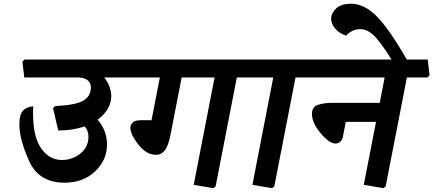

<svg xmlns="http://www.w3.org/2000/svg" viewBox="-20 -963 2282 1011"><path d="M701.7 -649.4 710.9 -566.4 700.7 -555.2H528.8Q548.3 -530.8 557.1 -504.9Q565.9 -479 565.9 -456.5Q565.9 -422.4 547.6 -390.4Q529.3 -358.4 493.7 -332.5Q516.6 -308.6 530 -274.2Q543.5 -239.7 543.5 -202.6Q543.5 -119.6 480.5 -60.3Q417.5 -1 320.3 -1Q184.6 -1 133.3 -115.2Q82 -229.5 82 -307.6Q82 -360.4 101.1 -380.4Q120.1 -400.4 154.8 -403.3Q148.4 -258.3 191.7 -189.5Q234.9 -120.6 306.2 -120.6Q360.4 -120.6 403.1 -154.3Q445.8 -188 445.8 -243.2Q445.8 -258.3 440.9 -272.5Q436 -286.6 425.3 -297.4Q396 -287.1 361.1 -281.5Q326.2 -275.9 286.6 -275.9L259.3 -393.1L269.5 -404.3Q380.4 -409.7 419.4 -433.6Q458.5 -457.5 458.5 -502Q458.5 -528.8 439.5 -542Q420.4 -555.2 388.2 -555.2H107.9L98.1 -638.2L108.9 -649.4Z M1336.9 -649.4 1346.2 -566.4 1335.9 -555.2H1227.1L1115.2 19L1103 27.8L1000 10.3L1109.9 -555.2H936.5L877.4 -251Q866.7 -197.3 848.9 -172.6Q831.1 -147.9 801.8 -147.9Q750.5 -147.9 708.5 -201.7Q666.5 -255.4 666.5 -290.5Q666.5 -307.1 679.7 -318.6Q692.9 -330.1 721.7 -330.1H777.8L821.8 -555.2H683.1L673.3 -638.2L684.1 -649.4Z M1654.8 -555.2H1536.1L1424.3 19L1412.1 27.8L1309.1 10.3L1418.9 -555.2H1318.4L1308.6 -638.2L1319.3 -649.4H1655.8L1665 -566.4Z M2232.4 -649.4 2241.7 -566.4 2231.4 -555.2H2122.6L2010.7 19L1998.5 27.8L1895.5 10.3L1960 -321.3H1800.8L1786.1 -245.6Q1782.2 -225.1 1770.8 -216.1Q1759.3 -207 1747.1 -207Q1713.9 -207 1668.2 -261.7Q1622.6 -316.4 1622.6 -363.3Q1622.6 -400.4 1654.5 -410.9Q1686.5 -421.4 1726.6 -421.4H1979.5L2005.4 -555.2H1637.2L1627.4 -638.2L1638.2 -649.4Z M1723.6 -865.2Q1723.6 -892.6 1749.5 -918Q1775.4 -943.4 1829.1 -943.4Q1895 -943.4 1959.5 -881.3Q2023.9 -819.3 2122.1 -649.4L2114.3 -609.9H2034.2L2042 -649.4Q1978 -750.5 1944.6 -780Q1911.1 -809.6 1877.4 -809.6Q1853.5 -809.6 1834.2 -799.6Q1814.9 -789.6 1802.7 -775.4Q1766.1 -787.1 1744.9 -812.7Q1723.6 -838.4 1723.6 -865.2Z"/></svg>

Font: Sitara
Style: Bold Italic
Weight: 700
Italic angle: -11°
Designer: Neelakash Kshetrimayum
Foundry: Neelakash Kshetrimayum
Version: Version 1.000;PS Version 1.000;PS 1.0;hotconv 1.;hotconv 1.0